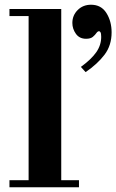

<svg xmlns="http://www.w3.org/2000/svg" viewBox="-20 -792 492 812"><path d="M101 -15V-738H239V-15ZM20 0V-30H314V0ZM20 -724V-754H239V-724ZM342 -487 322 -509Q366 -541 387 -571Q408 -601 408 -636Q408 -651 405 -655.5Q402 -660 399 -660Q393 -660 387.5 -652Q382 -644 372.5 -636Q363 -628 344 -628Q316 -628 301 -649Q286 -670 286 -695Q286 -727 308.5 -749.5Q331 -772 365 -772Q408 -772 430 -737Q452 -702 452 -655Q452 -600 422 -560.5Q392 -521 342 -487Z"/></svg>

Font: Libre Bodoni
Style: Regular
Weight: 400
Designer: Pablo Impallari, Rodrigo Fuenzalida
Foundry: Impallari Type
Version: Version 2.005;gftools[0.9.23]